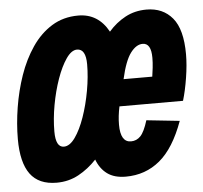

<svg xmlns="http://www.w3.org/2000/svg" viewBox="-45 -595 690 653"><g transform="rotate(-5 300.0 -268.0)"><path d="M123 12Q62 12 33 -27.5Q4 -67 4 -147Q4 -199 13 -255Q22 -311 40 -363Q58 -415 86.5 -457Q115 -499 154.5 -523.5Q194 -548 245 -548Q313 -548 348 -484Q373 -513 405.5 -530.5Q438 -548 478 -548Q534 -548 566.5 -509Q599 -470 599 -385Q599 -349 592 -305Q585 -261 575 -228H358Q351 -195 351 -166Q351 -106 387 -106Q406 -106 419.5 -120Q433 -134 445 -173L558 -161Q525 -70 475.5 -29Q426 12 359 12Q320 12 296 -5.5Q272 -23 260 -55Q232 -25 198 -6.5Q164 12 123 12ZM158 -108Q178 -108 196.5 -134Q215 -160 229.5 -201.5Q244 -243 252.5 -290.5Q261 -338 261 -380Q261 -433 231 -433Q212 -433 194 -407Q176 -381 161.5 -340Q147 -299 138.5 -252Q130 -205 130 -162Q130 -108 158 -108ZM380 -319H478Q480 -331 482 -349Q484 -367 484 -383Q484 -433 455 -433Q433 -433 413.5 -407Q394 -381 380 -319Z"/></g></svg>

Font: Geist Mono
Style: Bold Italic
Weight: 700
Italic angle: -12°
Monospace: yes
Designer: Basement.studio, Andrés Briganti, Mateo Zaragoza
Foundry: Basement.studio, Vercel, Andrés Briganti, Guido Ferreyra, Mateo Zaragoza
Version: Version 1.500; ttfautohint (v1.8.4.7-5d5b)